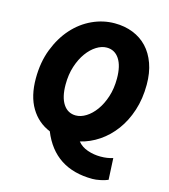

<svg xmlns="http://www.w3.org/2000/svg" viewBox="-122 -759 915 1038"><g transform="rotate(15 335.0 -240.0)"><path d="M316 -126Q344 -126 373 -144Q402 -162 426 -195Q450 -228 465 -274Q480 -320 480 -376Q480 -447 454.5 -485.5Q429 -524 384 -524Q356 -524 327 -506Q298 -488 274 -455Q250 -422 235 -376Q220 -330 220 -274Q220 -203 245.5 -164.5Q271 -126 316 -126ZM492 182Q279 182 203 -7Q134 -35 95 -100Q56 -165 56 -264Q56 -355 84.5 -428.5Q113 -502 159.5 -554Q206 -606 266.5 -634Q327 -662 392 -662Q448 -662 494.5 -643.5Q541 -625 574 -590Q607 -555 625.5 -503.5Q644 -452 644 -386Q644 -307 622.5 -241Q601 -175 564 -125Q527 -75 478 -42Q429 -9 374 4Q395 30 430 42Q465 54 502 54Q523 54 539 51.5Q555 49 572 44L578 164Q560 172 535 177Q510 182 492 182Z"/></g></svg>

Font: TypoPRO Source Sans Pro
Style: Italic
Weight: 900
Italic angle: -11°
Designer: Paul D. Hunt
Foundry: Adobe Systems Incorporated
Version: Version 1.075;PS 2.000;hotconv 1.0.86;makeotf.lib2.5.63406